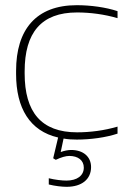

<svg xmlns="http://www.w3.org/2000/svg" viewBox="-20 -529 509 740"><path d="M42 -256V-244C42 -112 95 -24 204 1L185 81L195 87C216 77 234 72 247 72C281 72 303 89 303 117C303 148 277 167 236 167C219 167 192 164 168 158V182C192 188 219 191 237 191C295 191 331 162 331 115C331 75 301 49 254 49C243 49 227 52 214 57L225 5C241 8 258 9 276 9C329 9 388 1 433 -14V-41C382 -26 328 -19 277 -19C139 -19 75 -97 75 -246V-254C75 -403 139 -481 277 -481C327 -481 382 -474 433 -459V-486C388 -501 329 -509 276 -509C119 -509 42 -415 42 -256Z"/></svg>

Font: LT Wave Text Thin
Style: Regular
Weight: 100
Designer: Daniel Lyons
Version: Version 2.5 (Glyphs App)